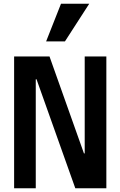

<svg xmlns="http://www.w3.org/2000/svg" viewBox="-20 -1000 640 1020"><path d="M430 -700H545V0H380L174 -579H170V0H55V-700H243L426 -185H430ZM454 -980H304L225 -780H325Z"/></svg>

Font: CommitMonoV142 ExtLt
Style: Regular
Weight: 200
Monospace: yes
Designer: Eigil Nikolajsen
Foundry: Eigil Nikolajsen
Version: Version 1.142